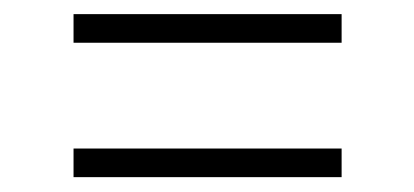

<svg xmlns="http://www.w3.org/2000/svg" viewBox="-20 -512 572 265"><path d="M81.5 -453V-492.5H451.5V-453ZM81.5 -267.5V-307H451.5V-267.5Z"/></svg>

Font: Encode Sans XLt
Style: Regular
Weight: 200
Designer: Multiple Designers
Foundry: Impallari Type
Version: Version 3.002; ttfautohint (v1.8.3) -l 8 -r 50 -G 200 -x 14 